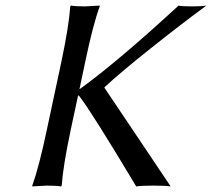

<svg xmlns="http://www.w3.org/2000/svg" viewBox="-20 -668 763 691"><path d="M200.7 -444.8Q228 -574.2 232.9 -645L235.8 -647.9Q252.4 -645 286.1 -645Q286.1 -645 338.9 -647.9V-645Q314.5 -578.6 286.6 -444.8L266.1 -347.7Q271 -349.6 274.9 -353Q413.1 -454.6 622.6 -647.9Q634.8 -645 670.9 -645Q706.1 -645 722.7 -647.9Q631.8 -581.1 523.2 -494.6Q414.6 -408.2 356 -354V-352.1L594.2 2.9Q575.7 0 533.2 0Q488.3 0 470.2 2.9Q309.1 -266.1 265.6 -321.8Q263.7 -323.7 261.2 -325.2L234.4 -200.2Q207 -70.8 202.1 0L199.2 2.9Q182.6 0 148.9 0L96.2 2.9V0Q120.6 -67.9 148.4 -200.2Z"/></svg>

Font: Linux Biolinum
Style: Italic
Weight: 400
Italic angle: -12°
Designer: Philipp H. Poll
Foundry: Philipp H. Poll
Version: Version 1.1.3 ; ttfautohint (v0.9)